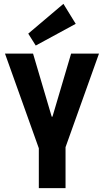

<svg xmlns="http://www.w3.org/2000/svg" viewBox="-20 -979 542 999"><path d="M6 -700H152L249 -372H253L350 -700H495L317 -202H184ZM182 -257H321V0H182ZM374 -855 166 -742 127 -804 310 -959Z"/></svg>

Font: Pathway Extreme Condensed
Style: Bold
Weight: 700
Width: 3
Version: Version 1.001;gftools[0.9.26]